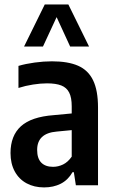

<svg xmlns="http://www.w3.org/2000/svg" viewBox="-20 -828 508 858"><path d="M418 -347.5V0H319L310 -58.5H304Q284 -23.5 251.5 -7Q219 9.5 177 9.5Q132.5 9.5 98.5 -9Q64.5 -27.5 45.8 -62.2Q27 -97 27 -144Q27 -221.5 73.5 -263.8Q120 -306 220.5 -313.5L300.5 -321V-353Q300.5 -392 289.2 -414.2Q278 -436.5 254 -446Q230 -455.5 190 -455.5Q161 -455.5 127.5 -450.2Q94 -445 62.5 -435V-533.5Q94.5 -543 135 -548.5Q175.5 -554 212 -554Q284 -554 329 -534.2Q374 -514.5 396 -469.2Q418 -424 418 -347.5ZM300.5 -128V-246.5L233 -240Q146 -232.5 146 -158Q146 -120 164.5 -101.2Q183 -82.5 217 -82.5Q240 -82.5 261.8 -93Q283.5 -103.5 300.5 -128ZM378 -620H293.5L233 -751.5L172 -620H87.5L180 -808H285.5Z"/></svg>

Font: Encode Sans Condensed SemiBold
Style: Regular
Weight: 600
Width: 3
Designer: Multiple Designers
Foundry: Impallari Type
Version: Version 2.000